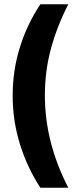

<svg xmlns="http://www.w3.org/2000/svg" viewBox="-20 -795 377 894"><path d="M39 -350Q39 -468 73 -576Q107 -684 168 -775H298Q246 -674 217.5 -569.5Q189 -465 189 -350Q189 -132 298 79H168Q108 -12 73.5 -121.5Q39 -231 39 -350Z"/></svg>

Font: Maitree
Style: Bold
Weight: 700
Designer: CadsonDemak Team
Foundry: CadsonDemak
Version: Version 1.002